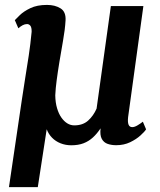

<svg xmlns="http://www.w3.org/2000/svg" viewBox="-20 -587 657 789"><path d="M135.3 182H16.8L69.5 -175Q76.1 -221.1 83.6 -266.4Q91.1 -311.6 98.1 -358.4Q105.2 -405.3 110 -456.3Q110.3 -474.3 104.8 -481.2Q99.3 -488.1 91.1 -488.1Q82.1 -488.1 73.2 -483.4Q64.3 -478.6 55.4 -470.8L40.9 -504.2Q46.3 -509.9 61.7 -525Q77.1 -540.1 104.6 -553.4Q132.1 -566.8 173.1 -566.8Q206 -566.8 228.6 -552.8Q251.3 -538.9 249.4 -503.4Q247.1 -464.4 239.1 -420.2Q231.2 -376 224.2 -333Q220.7 -311.5 217.9 -292.9Q215.2 -274.4 213 -258Q210.9 -241.7 209.3 -226.3Q207.8 -210.9 207.1 -195.2Q207.6 -165.5 214.4 -142.6Q221.1 -119.7 232.2 -103.9Q243.3 -88.2 256.7 -80Q270.2 -71.8 285.1 -71.8Q320.3 -71.8 342.1 -91.4Q364 -111.1 376.9 -140.7L435.6 -562.1H569.2L506.4 -105.5Q504.2 -85.4 508.2 -75Q512.2 -64.6 523.6 -64.6Q533.1 -64.6 545.6 -72.2Q558.1 -79.8 567.1 -86.9L580.3 -55.5Q574.6 -46.2 557.5 -30.6Q540.5 -15 514.9 -2.6Q489.3 9.7 457.4 9.7Q438 9.7 422.2 4.2Q406.5 -1.2 398.3 -16.3Q390.1 -31.3 393.3 -59.6Q379 -37.9 361.9 -22.2Q344.8 -6.5 323.2 1.8Q301.6 10 273.1 10Q249.3 10 228.9 1.9Q208.5 -6.2 193.9 -21.1Q179.3 -36 171.9 -55.9Z"/></svg>

Font: Merriweather Light
Style: Italic
Weight: 300
Italic angle: -7.8°
Designer: Eben Sorkin
Foundry: Eben Sorkin
Version: Version 2.101